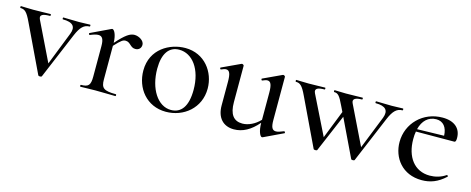

<svg xmlns="http://www.w3.org/2000/svg" viewBox="-36 -786 2912 1186"><g transform="rotate(15 1420.0 -193.0)"><path d="M438 -386C411 -386 397 -384 367 -384C321 -384 298 -386 266 -386C263 -386 263 -374 266 -374C331 -374 353 -349 333 -299L250 -88L130 -335C114 -367 143 -374 185 -374C188 -374 188 -386 185 -386C155 -386 122 -384 74 -384C40 -384 16 -386 -5 -386C-8 -386 -8 -374 -5 -374C22 -374 37 -363 65 -303L209 -1C212 5 229 5 232 -1L356 -296C380 -353 403 -374 438 -374C441 -374 441 -386 438 -386Z M719 -396C691 -396 663 -378 607 -315C606 -367 589 -396 577 -396C575 -396 573 -395 571 -394L447 -335C442 -333 447 -321 452 -324C474 -333 491 -338 504 -338C529 -338 539 -319 539 -275V-81C539 -26 527 -12 478 -12C475 -12 475 0 478 0C503 0 537 -2 573 -2C622 -2 668 0 702 0C706 0 706 -12 702 -12C624 -12 607 -26 607 -81V-296C648 -341 660 -347 675 -347C707 -347 712 -313 745 -313C769 -313 782 -329 782 -349C782 -376 747 -396 719 -396Z M1027 13C1141 13 1241 -67 1241 -192C1241 -297 1168 -399 1044 -399C945 -399 828 -336 828 -198C828 -85 904 13 1027 13ZM1055 -6C970 -6 908 -103 908 -231C908 -329 946 -379 1010 -379C1094 -379 1159 -295 1159 -162C1159 -56 1120 -6 1055 -6Z M1765 -60C1743 -51 1728 -46 1716 -46C1692 -46 1683 -64 1683 -110V-386C1683 -390 1676 -395 1671 -395C1670 -395 1669 -395 1667 -394L1549 -339C1544 -338 1548 -325 1554 -328C1567 -334 1577 -337 1585 -337C1607 -337 1615 -315 1615 -265V-93C1583 -59 1541 -39 1503 -39C1447 -39 1419 -76 1419 -153V-386C1419 -390 1412 -395 1407 -395C1406 -395 1405 -395 1403 -394L1285 -339C1280 -338 1284 -325 1290 -328C1303 -334 1313 -337 1321 -337C1343 -337 1351 -315 1351 -265V-114C1351 -36 1393 9 1461 9C1517 9 1567 -18 1615 -74C1615 -19 1631 11 1642 11C1644 11 1645 11 1647 10L1771 -49C1775 -51 1770 -62 1765 -60Z M2438 -386C2411 -386 2398 -384 2367 -384C2322 -384 2298 -386 2267 -386C2263 -386 2263 -374 2267 -374C2331 -374 2353 -349 2334 -299L2250 -88L2130 -335C2115 -364 2141 -374 2180 -374C2183 -374 2183 -386 2180 -386C2152 -386 2120 -384 2074 -384C2043 -384 2021 -386 2001 -386C1998 -386 1998 -374 2001 -374C2026 -374 2037 -362 2065 -303L2082 -268L2011 -88L1889 -335C1873 -366 1901 -374 1940 -374C1944 -374 1944 -386 1940 -386C1911 -386 1879 -384 1835 -384C1801 -384 1777 -386 1756 -386C1753 -386 1753 -374 1756 -374C1783 -374 1798 -363 1826 -303L1970 -1C1973 4 1991 4 1993 -1L2095 -241L2210 -1C2212 4 2230 4 2232 -1L2356 -296C2380 -353 2403 -374 2438 -374C2442 -374 2442 -386 2438 -386Z M2806 -59C2775 -37 2737 -28 2704 -28C2605 -28 2548 -107 2548 -220C2548 -238 2549 -254 2552 -269L2797 -270C2806 -270 2808 -281 2808 -296C2808 -357 2766 -395 2690 -395C2565 -395 2471 -300 2471 -181C2471 -81 2538 12 2663 12C2717 12 2765 -5 2813 -50C2817 -53 2810 -61 2806 -59ZM2655 -375C2699 -375 2725 -343 2727 -289L2555 -285C2569 -341 2604 -375 2655 -375Z"/></g></svg>

Font: Cormorant Infant Book
Style: Regular
Weight: 500
Designer: Christian Thalmann (Catharsis Fonts)
Version: Version 1.000;PS 002.000;hotconv 1.0.88;makeotf.lib2.5.64775